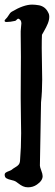

<svg xmlns="http://www.w3.org/2000/svg" viewBox="-20 -800 235 820"><path d="M137.7 -11.7Q121.1 0 99.6 0Q87.9 0 78.1 -4.4Q68.4 -8.8 58.6 -16.6Q48.8 -24.4 47.9 -24.4Q42 -28.3 28.3 -31.2Q14.6 -34.2 7.3 -38.6Q0 -43 0 -53.7Q0 -59.6 4.9 -63Q9.8 -66.4 18.1 -69.3Q26.4 -72.3 30.3 -75.2Q34.2 -79.1 44.4 -85Q54.7 -90.8 59.6 -96.7Q64.5 -102.5 65.4 -111.3Q70.3 -169.9 70.3 -231.4Q70.3 -253.9 69.3 -301.8Q68.4 -349.6 68.4 -378.9V-392.6Q68.4 -427.7 68.8 -480Q69.3 -532.2 69.3 -556.6Q69.3 -585.9 68.8 -610.8Q68.4 -635.7 68.4 -649.9Q68.4 -664.1 68.4 -667Q68.4 -672.9 69.8 -684.1Q71.3 -695.3 71.3 -700.2Q71.3 -714.8 59.6 -719.7Q56.6 -721.7 52.2 -716.8Q47.9 -711.9 44.9 -710.9Q23.4 -706.1 8.8 -706.1Q0 -706.1 0 -710V-713.9Q12.7 -726.6 17.6 -735.8Q22.5 -745.1 30.3 -750Q81.1 -780.3 117.2 -780.3Q130.9 -780.3 147.5 -777.3Q173.8 -771.5 185.5 -747.1Q190.4 -739.3 190.4 -728.5Q190.4 -714.8 184.1 -699.2Q177.7 -683.6 168.5 -668Q159.2 -652.3 159.2 -651.4Q158.2 -631.8 158.2 -594.7Q158.2 -570.3 159.2 -526.4Q160.2 -482.4 160.2 -460Q160.2 -408.2 155.3 -363.3Q150.4 -99.6 150.4 -92.8Q150.4 -86.9 156.2 -71.8Q162.1 -56.6 162.1 -47.9Q162.1 -28.3 137.7 -11.7Z"/></svg>

Font: Isabella
Style: Medium
Weight: 500
Designer: John Stracke
Version: Version 001.202